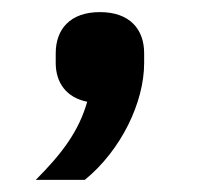

<svg xmlns="http://www.w3.org/2000/svg" viewBox="-20 -159 330 317"><path d="M145 -139C96 -139 72 -111 72 -71V-55C72 -23 89 2 124 9C110 58 82 95 39 138H120C180 89 218 10 218 -55V-71C218 -111 194 -139 145 -139Z"/></svg>

Font: IBM Plex Thai Looped Medium
Style: Regular
Weight: 500
Designer: Mike Abbink, Paul van der Laan, Pieter van Rosmalen, Ben Mitchell, Mark Frömberg
Foundry: Bold Monday
Version: Version 1.0